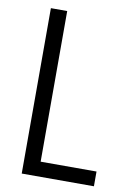

<svg xmlns="http://www.w3.org/2000/svg" viewBox="-84 -793 578 846"><g transform="rotate(10 204.5 -370.0)"><path d="M74 -740H147V-66H397V0H74Z"/></g></svg>

Font: Encode Sans Compressed
Style: Regular
Weight: 400
Designer: Pablo Impallari, Andres Torresi
Foundry: Pablo Impallari, Andres Torresi
Version: Version 1.000; ttfautohint (v1.00) -l 8 -r 50 -G 200 -x 14 -